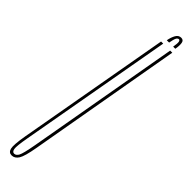

<svg xmlns="http://www.w3.org/2000/svg" viewBox="-291 -717 702 702"><g transform="rotate(45 60.0 -365.5)"><path d="M-5 6Q-20 6 -24 -10Q-28 -26 -19 -78L87 -675H98L-8 -80Q-17 -30 -14.5 -17.5Q-12 -5 -3 -5Q7 -5 13.5 -17.5Q20 -30 29 -80L134 -675H145L40 -78Q31 -26 20.8 -10Q10.5 6 -5 6ZM129.5 -737Q142 -737 144 -724.2Q146 -711.5 142.5 -693H131.5Q135 -713 133.5 -720Q132 -727 127.5 -727Q121.5 -727 117.8 -719.8Q114 -712.5 110.5 -693H98.5Q102 -711.5 109.2 -724.2Q116.5 -737 129.5 -737Z"/></g></svg>

Font: Anybody UltraCondensed Thin
Style: Italic
Weight: 100
Width: 1
Italic angle: -10°
Designer: Tyler Finck
Foundry: Etcetera Type Company
Version: Version 1.010; ttfautohint (v1.8.3) -l 8 -r 50 -G 200 -x 14 